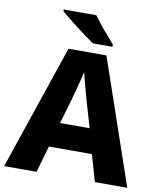

<svg xmlns="http://www.w3.org/2000/svg" viewBox="-99 -1008 904 1086"><g transform="rotate(10 353.5 -465.5)"><path d="M521 0 477 -153H230L186 0H0L243 -717H461L707 0ZM397 -438Q392 -456 383.5 -486.5Q375 -517 366.5 -549Q358 -581 353 -603Q349 -581 340.5 -548.5Q332 -516 324 -485.5Q316 -455 311 -438L269 -295H439ZM365 -931Q381 -909 403 -881.5Q425 -854 447.5 -828.5Q470 -803 486 -784V-771H374Q354 -784 327.5 -803.5Q301 -823 272.5 -845Q244 -867 219 -887Q194 -907 178 -921V-931Z"/></g></svg>

Font: Noto Sans Bengali ExtraBold
Style: Regular
Weight: 800
Designer: Jelle Bosma - Monotype Design Team
Foundry: Monotype Imaging Inc.
Version: Version 2.003; ttfautohint (v1.8.4.7-5d5b)